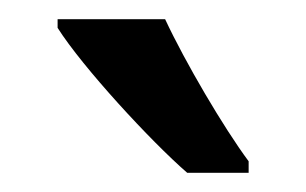

<svg xmlns="http://www.w3.org/2000/svg" viewBox="-20 -786 319 200"><path d="M152 -766H40V-757C66 -716 137 -639 175 -606H239V-618C213 -653 173 -721 152 -766Z"/></svg>

Font: Noto Sans Lao ExtraCondensed Medium
Style: Regular
Weight: 500
Width: 2
Designer: Monotype Design Team
Foundry: Monotype Imaging Inc.
Version: Version 2.003